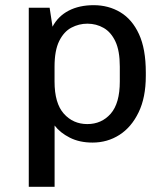

<svg xmlns="http://www.w3.org/2000/svg" viewBox="-20 -541 640 742"><path d="M91.2 181V-511H171.8L183 -437.8Q204.5 -478.5 245.4 -499.8Q286.2 -521 342 -521Q399.5 -521 445.1 -493.6Q490.8 -466.2 517.1 -409.1Q543.5 -352 543.5 -261V-247.8Q543.5 -164.2 515.6 -106.8Q487.8 -49.2 441.4 -19.6Q395 10 337.5 10Q287.2 10 249.8 -9Q212.2 -28 191 -56V181ZM317.5 -61.5Q372.5 -61.5 407.8 -101.6Q443 -141.8 443 -226V-283.5Q443 -344.8 426 -380.8Q409 -416.8 380.6 -433.1Q352.2 -449.5 317.5 -449.5Q285 -449.5 256 -434.2Q227 -419 208.9 -382.6Q190.8 -346.2 190.8 -283.5V-226Q190.8 -142 226.6 -101.8Q262.5 -61.5 317.5 -61.5Z"/></svg>

Font: Chivo Mono Medium
Style: Regular
Weight: 500
Monospace: yes
Designer: Hector Gatti
Foundry: Omnibus-Type
Version: Version 1.008